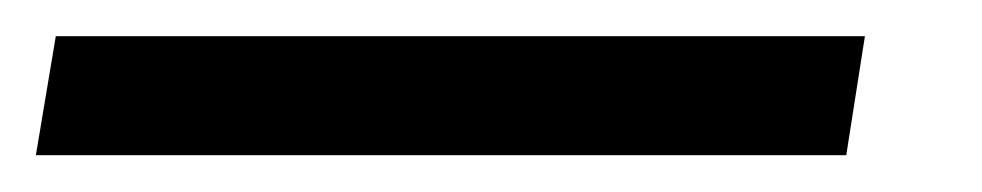

<svg xmlns="http://www.w3.org/2000/svg" viewBox="-78 -20 542 106"><path d="M399.5 0H-47.2L-58.2 65.7H389.2Z"/></svg>

Font: TID UI Light
Style: Italic
Weight: 300
Italic angle: -9.39999°
Designer: The TID Project Authors
Foundry: Bakken & Bæck
Version: Version 1.001;hotconv 1.0.109;makeotfexe 2.5.65596